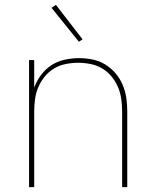

<svg xmlns="http://www.w3.org/2000/svg" viewBox="-20 -766 640 786"><path d="M99 0V-520H120V-407Q130 -435 148 -459Q166 -483 190.5 -499Q215 -515 244.5 -521.5Q274 -528 303 -528Q331 -528 358.5 -522.5Q386 -517 410 -502.5Q434 -488 452.5 -466.5Q471 -445 482 -419Q493 -393 497 -365.5Q501 -338 501 -310V0H480V-310Q480 -335 476.5 -360.5Q473 -386 463 -409.5Q453 -433 436.5 -453Q420 -473 398 -486Q376 -499 350.5 -504Q325 -509 300 -509Q275 -509 249.5 -504Q224 -499 202 -486Q180 -473 163.5 -453Q147 -433 137 -409.5Q127 -386 123.5 -360.5Q120 -335 120 -310V0ZM303 -595 191 -734 209 -746 318 -605Z"/></svg>

Font: Zed Sans Thin Extended
Style: Regular
Weight: 100
Width: 7
Designer: Belleve Invis
Foundry: Belleve Invis
Version: Version 1.0.0; ttfautohint (v1.8.4)